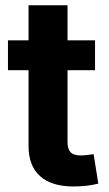

<svg xmlns="http://www.w3.org/2000/svg" viewBox="-20 -692 407 719"><path d="M335.9 -541V-429.2H9.8V-541ZM86.9 -672.4H232.9V-159.7Q232.9 -133.8 244.4 -121.8Q255.9 -109.9 282.7 -109.9Q292 -109.9 307.4 -111.6Q322.8 -113.3 330.6 -114.7L348.1 -4.4Q325.7 1.5 301.8 3.9Q277.8 6.3 255.4 6.3Q172.9 6.3 129.9 -32.5Q86.9 -71.3 86.9 -145Z"/></svg>

Font: Inter 17pt
Style: Bold
Weight: 700
Version: Version 4.001;git-66647c0bb